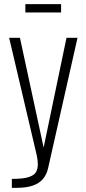

<svg xmlns="http://www.w3.org/2000/svg" viewBox="-20 -760 415 924"><path d="M37 144V101Q94 101 120.5 91.5Q147 82 154.5 66Q162 50 162 31Q162 11 157 -12Q152 -35 146 -59L24 -578H76L190 -50L300 -578H353L212 47Q205 80 186.5 101.5Q168 123 137 133.5Q106 144 59 144ZM102 -700V-740H274V-700Z"/></svg>

Font: Oswald ExtraLight
Style: Regular
Weight: 250
Designer: Vernon Adams
Foundry: Vernon Adams
Version: Version 4.103;gftools[0.9.33.dev8+g029e19f]